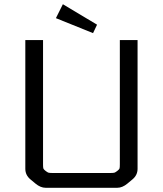

<svg xmlns="http://www.w3.org/2000/svg" viewBox="-20 -890 772 910"><path d="M548 -700H632V-90Q632 -60 608 -40L584 -20Q560 0 536 0H196Q172 0 148 -20L124 -40Q100 -60 100 -90V-700H184V-111Q184 -96 185.5 -91.5Q187 -87 196 -80Q205 -73 210 -71.5Q215 -70 233 -70H499Q517 -70 522 -71.5Q527 -73 536 -80Q545 -87 546.5 -91.5Q548 -96 548 -111ZM245 -804 278 -870 440 -773 421 -733Z"/></svg>

Font: Electrolize
Style: Regular
Weight: 400
Designer: Valery Zaveryaev
Foundry: Cyreal (www.cyreal.org)
Version: Version 1.002